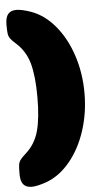

<svg xmlns="http://www.w3.org/2000/svg" viewBox="-60 -802 503 971"><g transform="rotate(-5 191.5 -316.0)"><path d="M61 133Q33 133 19 116.5Q5 100 5 63Q5 32 7 17.5Q9 3 17 -8Q25 -19 44 -36Q93 -79 111 -144Q129 -209 129 -316Q129 -423 111 -488Q93 -553 44 -596Q25 -613 17 -624Q9 -635 7 -649.5Q5 -664 5 -695Q5 -732 19 -748.5Q33 -765 61 -765Q88 -765 134 -749Q202 -725 255.5 -661Q309 -597 338.5 -507Q368 -417 368 -316Q368 -215 338.5 -125Q309 -35 255.5 29Q202 93 134 117Q88 133 61 133Z"/></g></svg>

Font: Mitr
Style: Bold
Weight: 700
Designer: Thanarat Vachiruckul
Foundry: Cadson Demak
Version: Version 1.003